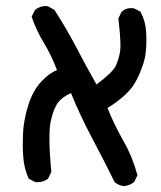

<svg xmlns="http://www.w3.org/2000/svg" viewBox="-20 -493 540 643"><path d="M151.9 83 141.1 105 140.1 106Q125 117.2 105.5 117.2Q102.5 117.2 98.1 116.7L76.2 105.5Q61 71.8 58.1 35.2Q56.2 13.7 56.2 -7.1Q56.2 -27.8 57.1 -45.9Q59.1 -91.8 75 -141.6Q90.8 -191.4 120.1 -221.7Q146.5 -249 170.9 -258.3Q152.3 -307.1 128.4 -346.7Q102.5 -389.2 85.9 -437L97.2 -459.5L98.1 -460.4Q113.3 -472.7 132.8 -472.7Q136.2 -472.7 140.1 -472.2L162.1 -460Q202.1 -398.4 235.1 -335.2Q268.1 -272 303.2 -210Q358.4 -251.5 368.2 -273.4Q378.4 -297.4 382.3 -321.3Q383.3 -328.1 383.3 -334.7Q383.3 -341.3 383.3 -349.6Q383.3 -357.9 381.6 -379.9Q379.9 -401.9 376.5 -431.6L387.2 -453.6L388.2 -454.1Q400.4 -465.8 418.9 -465.8Q426.8 -465.8 429.2 -464.8L450.2 -454.1Q467.3 -422.4 469.2 -388.2Q470.2 -374.5 470.2 -357.4Q470.2 -340.3 469 -326.7Q467.8 -313 466.6 -306.4Q465.3 -299.8 463.6 -292.7Q461.9 -285.6 459.5 -278.3Q457 -271 454.1 -263.2Q439.9 -225.6 424.8 -204.6Q397 -166 339.8 -131.3Q364.3 -71.8 394 -19.8Q423.8 32.2 440.4 94.2L429.2 116.7Q420.4 123 414.6 125.5Q404.8 129.4 395.5 130.4Q377.4 128.4 363.8 116.7Q326.2 40.5 287.4 -32.5Q248.5 -105.5 217.8 -181.2Q188 -168 174.3 -149.4Q159.2 -129.4 149.9 -86.9Q145.5 -67.9 145.5 -27.1Q145.5 13.7 151.9 83Z"/></svg>

Font: Bakudai
Style: Medium
Weight: 500
Version: Version 1.48